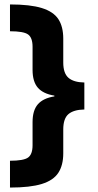

<svg xmlns="http://www.w3.org/2000/svg" viewBox="-20 -695 440 865"><path d="M25 150V29.2Q86.7 29.2 106.7 14.6Q126.7 0 126.7 -40.8V-145Q126.7 -197.5 150.4 -225Q174.2 -252.5 225 -260.8V-264.2Q174.2 -272.5 150.4 -300Q126.7 -327.5 126.7 -380V-484.2Q126.7 -525 106.7 -539.6Q86.7 -554.2 25 -554.2V-675Q115.8 -675 168.3 -658.8Q220.8 -642.5 242.9 -608.8Q265 -575 265 -520.8V-413.3Q265 -365 288.3 -344.6Q311.7 -324.2 360 -323.3V-201.7Q311.7 -200.8 288.3 -180.8Q265 -160.8 265 -111.7V-4.2Q265 49.2 242.9 83.3Q220.8 117.5 168.3 133.8Q115.8 150 25 150Z"/></svg>

Font: Funnel Display Light ExtraBold
Style: Regular
Weight: 800
Version: Version 1.000